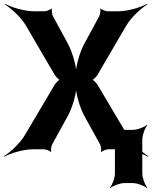

<svg xmlns="http://www.w3.org/2000/svg" viewBox="-74 -769 784 989"><path d="M274 -547 199 -685C194 -694 191 -717 194 -723L191 -725C187 -719 165 -711 155 -711H101C52 -711 -15 -731 -47 -749L-49 -746C-17 -727 34 -680 59 -638L208 -383C213 -375 230 -356 238 -356V-360C230 -360 213 -341 208 -333L54 -73C29 -31 -22 17 -54 35L-52 38C-20 20 47 0 96 0H151C161 0 183 7 187 14L190 12C187 5 190 -17 195 -26L274 -169C300 -216 320 -289 320 -329H316C316 -289 336 -216 362 -169L441 -26C446 -17 449 5 446 12L449 14C453 7 475 0 485 0H540C589 0 656 20 688 38L690 35C658 17 607 -31 582 -73L428 -333C423 -341 406 -360 398 -360V-356C406 -356 423 -375 428 -383L577 -638C602 -680 653 -727 685 -746L683 -749C651 -731 584 -711 536 -711H481C471 -711 449 -719 445 -725L442 -723C445 -717 442 -694 437 -685L362 -547C336 -500 316 -426 316 -385H320C320 -426 300 -500 274 -547ZM659 124V-50C659 -74 673 -111 685 -124L683 -126C670 -114 633 -100 609 -100H568C544 -100 507 -114 494 -126L492 -124C504 -111 518 -74 518 -50V124C518 148 504 185 492 198L494 200C507 188 544 174 568 174H609C633 174 670 188 683 200L685 198C673 185 659 148 659 124Z"/></svg>

Font: Asimov
Style: Edge
Weight: 500
Designer: Google
Version: Version 2.000980: 2014